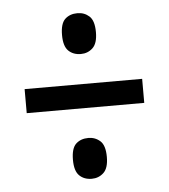

<svg xmlns="http://www.w3.org/2000/svg" viewBox="-43 -648 511 581"><g transform="rotate(-5 212.5 -357.5)"><path d="M34 -321V-394H391V-321ZM213 -106Q190 -106 175.5 -120Q161 -134 161 -168Q161 -203 175.5 -216.5Q190 -230 213 -230Q234 -230 249 -216.5Q264 -203 264 -168Q264 -134 249 -120Q234 -106 213 -106ZM213 -485Q190 -485 175.5 -499Q161 -513 161 -547Q161 -582 175.5 -595.5Q190 -609 213 -609Q234 -609 249 -595.5Q264 -582 264 -547Q264 -513 249 -499Q234 -485 213 -485Z"/></g></svg>

Font: Noto Serif Khmer ExtraCondensed Black
Style: Regular
Weight: 900
Width: 2
Designer: Danh Hong and the Monotype Design Team
Foundry: Monotype Imaging Inc.
Version: Version 2.004